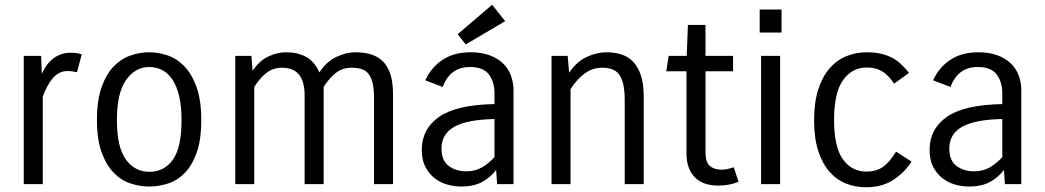

<svg xmlns="http://www.w3.org/2000/svg" viewBox="-20 -775 4398 808"><path d="M80 0V-540H153L156 -464Q176 -509 207 -531Q238 -553 276 -553Q290 -553 300 -552Q310 -551 324 -546L304 -471Q295 -473 285.5 -474.5Q276 -476 264 -476Q244 -476 228.5 -467.5Q213 -459 200.5 -444Q188 -429 178 -409.5Q168 -390 160 -369V0Z M388 -270Q388 -353 407.5 -408Q427 -463 458.5 -495.5Q490 -528 529.5 -541.5Q569 -555 608 -555Q646 -555 685 -542Q724 -529 755.5 -496.5Q787 -464 807 -409Q827 -354 827 -270Q827 -186 807.5 -132Q788 -78 757 -46.5Q726 -15 686.5 -2.5Q647 10 608 10Q570 10 530.5 -2.5Q491 -15 459.5 -47Q428 -79 408 -133Q388 -187 388 -270ZM472 -270Q472 -156 509.5 -104Q547 -52 609 -52Q671 -52 707.5 -103Q744 -154 744 -270Q744 -328 734 -370Q724 -412 706 -439.5Q688 -467 663 -480Q638 -493 608 -493Q549 -493 510.5 -438.5Q472 -384 472 -270Z M970 0V-540H1038L1043 -477Q1071 -519 1108.5 -537Q1146 -555 1184 -555Q1233 -555 1268.5 -535.5Q1304 -516 1324 -470Q1353 -515 1394.5 -535Q1436 -555 1476 -555Q1511 -555 1540 -546.5Q1569 -538 1590 -518Q1611 -498 1622.5 -464Q1634 -430 1634 -379V0H1554V-364Q1554 -401 1548 -425.5Q1542 -450 1530.5 -464.5Q1519 -479 1501 -484.5Q1483 -490 1459 -490Q1421 -490 1393 -468Q1365 -446 1342 -409V0H1262V-374Q1262 -490 1167 -490Q1129 -490 1101 -468Q1073 -446 1050 -409V0Z M2072 0 2068 -60Q2046 -30 2010.5 -10Q1975 10 1920 10Q1891 10 1861.5 1.5Q1832 -7 1808.5 -25.5Q1785 -44 1770 -73Q1755 -102 1755 -144Q1755 -232 1827.5 -283Q1900 -334 2061 -337V-382Q2061 -430 2037.5 -461.5Q2014 -493 1958 -493Q1915 -493 1886.5 -471.5Q1858 -450 1843 -409L1770 -437Q1794 -491 1842 -523Q1890 -555 1960 -555Q2006 -555 2040 -542.5Q2074 -530 2096.5 -508.5Q2119 -487 2130 -457.5Q2141 -428 2141 -394V0ZM1942 -54Q1980 -54 2009 -71Q2038 -88 2061 -114V-274Q1946 -272 1892 -241.5Q1838 -211 1838 -150Q1838 -99 1868.5 -76.5Q1899 -54 1942 -54ZM2051 -755 2106 -686 1940 -588 1906 -631Z M2301 0V-540H2369L2375 -469Q2407 -516 2449.5 -535.5Q2492 -555 2532 -555Q2567 -555 2596 -545.5Q2625 -536 2645.5 -514Q2666 -492 2677.5 -456.5Q2689 -421 2689 -369V0H2609V-354Q2609 -393 2603 -419.5Q2597 -446 2585.5 -461.5Q2574 -477 2556 -483.5Q2538 -490 2514 -490Q2474 -490 2441 -466Q2408 -442 2381 -400V0Z M3088 -10Q3050 6 3003 6Q2937 6 2903 -30Q2869 -66 2869 -129V-475H2784L2794 -540H2870L2875 -670H2949V-540H3065V-475H2949V-133Q2949 -93 2967 -77Q2985 -61 3016 -61Q3031 -61 3041.5 -63.5Q3052 -66 3068 -71Z M3177 -638V-735H3269V-638ZM3183 0V-540H3263V0Z M3490 -271Q3490 -157 3527 -105Q3564 -53 3626 -53Q3669 -53 3697 -73.5Q3725 -94 3751 -137L3816 -95Q3787 -49 3739.5 -18Q3692 13 3625 13Q3580 13 3540.5 -2.5Q3501 -18 3471 -52Q3441 -86 3423.5 -139.5Q3406 -193 3406 -269Q3406 -343 3423 -397Q3440 -451 3470 -486Q3500 -521 3540.5 -538Q3581 -555 3628 -555Q3685 -555 3727 -535.5Q3769 -516 3805 -468L3743 -423Q3717 -461 3690.5 -476Q3664 -491 3628 -491Q3566 -491 3528 -438Q3490 -385 3490 -271Z M4209 0 4205 -60Q4183 -30 4147.5 -10Q4112 10 4057 10Q4028 10 3998.5 1.5Q3969 -7 3945.5 -25.5Q3922 -44 3907 -73Q3892 -102 3892 -144Q3892 -232 3964.5 -283Q4037 -334 4198 -337V-382Q4198 -430 4174.5 -461.5Q4151 -493 4095 -493Q4052 -493 4023.5 -471.5Q3995 -450 3980 -409L3907 -437Q3931 -491 3979 -523Q4027 -555 4097 -555Q4143 -555 4177 -542.5Q4211 -530 4233.5 -508.5Q4256 -487 4267 -457.5Q4278 -428 4278 -394V0ZM4079 -54Q4117 -54 4146 -71Q4175 -88 4198 -114V-274Q4083 -272 4029 -241.5Q3975 -211 3975 -150Q3975 -99 4005.5 -76.5Q4036 -54 4079 -54Z"/></svg>

Font: Carrois Gothic
Style: Regular
Weight: 400
Designer: Ralph du Carrois
Foundry: Ralph du Carrois
Version: Version 1.001